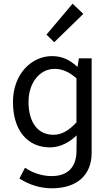

<svg xmlns="http://www.w3.org/2000/svg" viewBox="-20 -801 599 1037"><path d="M259 216C397 216 475 144 475 24V-486H406L399 -441H397C356 -478 316 -498 261 -498C151 -498 50 -402 50 -250C50 -97 128 -5 250 -5C307 -5 357 -34 394 -70L393 22C390 100 348 150 259 150C213 150 163 137 115 105L85 163C136 197 199 216 259 216ZM268 -73C183 -73 134 -142 134 -251C134 -355 196 -429 274 -429C314 -429 351 -415 393 -378V-140C351 -95 313 -73 268 -73ZM273 -573 430 -726 372 -781 231 -614Z"/></svg>

Font: Giro Sans Regular
Style: Regular
Weight: 400
Designer: Paul D. Hunt
Foundry: Adobe Systems Incorporated
Version: Version 1.000;PS 1.0;hotconv 1.0.88;makeotf.lib2.5.647800